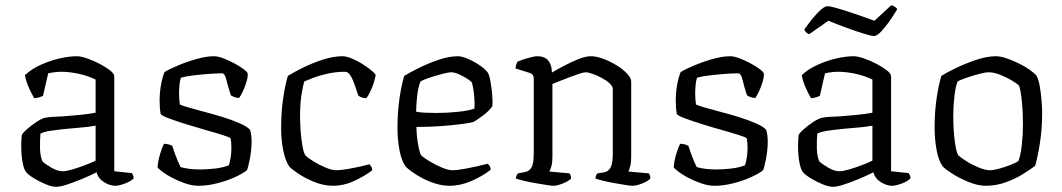

<svg xmlns="http://www.w3.org/2000/svg" viewBox="-20 -717 4100 741"><path d="M197 4Q180 4 155 -6.5Q130 -17 108.5 -30.5Q87 -44 80 -54Q72 -64 67 -91.5Q62 -119 62 -152Q62 -164 62.5 -174.5Q63 -185 64 -195Q65 -201 82 -216.5Q99 -232 121 -246.5Q143 -261 157 -263Q167 -265 184 -266Q201 -267 224 -268Q251 -270 287.5 -273.5Q324 -277 349 -282V-410Q318 -425 282.5 -432.5Q247 -440 218 -440Q205 -440 192 -438.5Q179 -437 166 -434L146 -347Q142 -345 133.5 -342Q125 -339 112 -338Q104 -352 93 -375Q82 -398 76 -427Q102 -451 137.5 -467Q173 -483 210 -491.5Q247 -500 277 -500Q291 -500 315 -492Q339 -484 363 -471.5Q387 -459 404 -446Q421 -433 421 -422V-56L489 -49Q491 -46 493.5 -40.5Q496 -35 496 -29Q487 -18 463 -9Q439 0 425 0Q404 0 381.5 -14Q359 -28 353 -52Q325 -38 294.5 -25.5Q264 -13 238 -4.5Q212 4 197 4ZM222 -56Q235 -56 259 -63Q283 -70 308 -79.5Q333 -89 349 -97V-232Q321 -227 295.5 -225Q270 -223 239 -220Q207 -217 177 -212.5Q147 -208 136 -201Q134 -176 134.5 -145Q135 -114 144 -94Q157 -82 180 -69Q203 -56 222 -56Z M746 0Q722 0 695.5 -9Q669 -18 645 -30.5Q621 -43 605.5 -55Q590 -67 588 -72Q590 -96 597.5 -121.5Q605 -147 613 -162Q623 -162 631.5 -159.5Q640 -157 645 -154Q650 -137 658.5 -114.5Q667 -92 677 -72Q710 -63 752 -63Q780 -63 810 -66.5Q840 -70 863 -79Q867 -89 870 -107.5Q873 -126 873 -144Q873 -153 872.5 -163Q872 -173 870 -183Q867 -187 840.5 -195.5Q814 -204 776.5 -214.5Q739 -225 700.5 -237Q662 -249 633.5 -259.5Q605 -270 600 -277Q596 -300 596 -328Q596 -361 601.5 -390.5Q607 -420 615 -439Q631 -449 665 -463.5Q699 -478 737.5 -489Q776 -500 806 -500Q821 -500 842 -492Q863 -484 884.5 -472.5Q906 -461 920.5 -450Q935 -439 936 -433Q937 -421 931.5 -402Q926 -383 917.5 -365Q909 -347 903 -339Q893 -339 884 -342.5Q875 -346 871 -349Q860 -382 854 -408Q848 -434 837 -434Q814 -434 782.5 -431.5Q751 -429 722.5 -425.5Q694 -422 678 -417Q674 -405 672.5 -387.5Q671 -370 671 -355Q671 -343 672 -332Q673 -321 674 -314Q678 -311 703 -303.5Q728 -296 764.5 -286.5Q801 -277 838.5 -265.5Q876 -254 905.5 -241Q935 -228 945 -216Q948 -207 949.5 -195Q951 -183 951 -172Q951 -139 944.5 -105Q938 -71 933 -60Q917 -47 886 -33Q855 -19 817.5 -9.5Q780 0 746 0Z M1266 0Q1229 0 1192.5 -15Q1156 -30 1129.5 -48Q1103 -66 1096 -75Q1081 -97 1073 -137Q1065 -177 1065 -223Q1065 -285 1073 -338.5Q1081 -392 1091 -424Q1113 -438 1148.5 -455.5Q1184 -473 1225 -486.5Q1266 -500 1302 -500Q1316 -500 1336 -492Q1356 -484 1375.5 -472Q1395 -460 1410 -448Q1425 -436 1430 -428Q1428 -415 1422.5 -397.5Q1417 -380 1409 -363.5Q1401 -347 1394 -338Q1384 -338 1376 -341Q1368 -344 1363 -348Q1357 -364 1350 -386Q1343 -408 1333.5 -424Q1324 -440 1312 -440Q1277 -440 1245.5 -433Q1214 -426 1190 -417Q1166 -408 1155 -403Q1149 -387 1143.5 -351.5Q1138 -316 1138 -268Q1138 -239 1140.5 -208Q1143 -177 1147.5 -152.5Q1152 -128 1158 -118Q1166 -109 1188.5 -95Q1211 -81 1236 -70.5Q1261 -60 1277 -60Q1294 -60 1320.5 -64.5Q1347 -69 1371.5 -74.5Q1396 -80 1406 -83Q1408 -80 1412 -75Q1416 -70 1417 -60Q1385 -36 1345.5 -18Q1306 0 1266 0Z M1715 0Q1687 0 1659 -9Q1631 -18 1607 -31Q1583 -44 1566.5 -56.5Q1550 -69 1545 -75Q1529 -98 1521.5 -138.5Q1514 -179 1514 -223Q1514 -285 1522 -338.5Q1530 -392 1540 -424Q1559 -436 1595 -454Q1631 -472 1672 -486Q1713 -500 1747 -500Q1763 -500 1787 -489.5Q1811 -479 1832 -464.5Q1853 -450 1861 -439Q1868 -430 1872.5 -405Q1877 -380 1879.5 -352.5Q1882 -325 1880 -307Q1867 -288 1843 -270.5Q1819 -253 1807 -246Q1797 -243 1763.5 -238.5Q1730 -234 1683.5 -230.5Q1637 -227 1587 -227Q1588 -191 1593.5 -160Q1599 -129 1605 -118Q1614 -109 1637 -95Q1660 -81 1685 -70.5Q1710 -60 1726 -60Q1743 -60 1770.5 -65Q1798 -70 1824.5 -76Q1851 -82 1862 -85Q1873 -77 1874 -62Q1842 -37 1799.5 -18.5Q1757 0 1715 0ZM1665 -281Q1706 -281 1748.5 -285.5Q1791 -290 1811 -298Q1812 -313 1811 -333Q1810 -353 1807 -371.5Q1804 -390 1801 -399Q1797 -404 1782.5 -413.5Q1768 -423 1751 -430.5Q1734 -438 1722 -438Q1711 -438 1686 -431.5Q1661 -425 1637 -417Q1613 -409 1603 -403Q1594 -382 1590 -347Q1586 -312 1586 -286Q1599 -283 1620.5 -282Q1642 -281 1665 -281Z M2117 0Q2109 0 2090 -3Q2071 -6 2047.5 -10Q2024 -14 2003 -19Q1982 -24 1971 -28Q1971 -35 1974 -40.5Q1977 -46 1979 -48L2006 -53Q2021 -55 2030.5 -69.5Q2040 -84 2040 -126V-413Q2040 -421 2036.5 -427Q2033 -433 2023 -436L1969 -453Q1971 -463 1972.5 -468Q1974 -473 1977 -479Q1993 -486 2017.5 -493Q2042 -500 2054 -500Q2082 -500 2096 -483Q2110 -466 2110 -437Q2132 -450 2159.5 -464.5Q2187 -479 2214 -489.5Q2241 -500 2260 -500Q2282 -500 2308.5 -490Q2335 -480 2359.5 -465Q2384 -450 2400 -433Q2416 -416 2416 -402V-110Q2416 -89 2412 -74.5Q2408 -60 2405 -55L2484 -48Q2490 -40 2490 -28Q2481 -18 2458.5 -9Q2436 0 2421 0Q2413 0 2394.5 -3Q2376 -6 2353 -10Q2330 -14 2309.5 -19Q2289 -24 2278 -28Q2278 -35 2280.5 -40Q2283 -45 2286 -48L2312 -52Q2328 -55 2336.5 -70.5Q2345 -86 2345 -126V-374Q2345 -384 2332.5 -395.5Q2320 -407 2302 -416.5Q2284 -426 2267 -432Q2250 -438 2240 -438Q2233 -438 2216 -432.5Q2199 -427 2178 -419Q2157 -411 2138.5 -403.5Q2120 -396 2112 -393V-111Q2112 -90 2108 -75.5Q2104 -61 2100 -55L2178 -48Q2184 -39 2184 -28Q2175 -18 2152.5 -9Q2130 0 2117 0Z M2738 0Q2714 0 2687.5 -9Q2661 -18 2637 -30.5Q2613 -43 2597.5 -55Q2582 -67 2580 -72Q2582 -96 2589.5 -121.5Q2597 -147 2605 -162Q2615 -162 2623.5 -159.5Q2632 -157 2637 -154Q2642 -137 2650.5 -114.5Q2659 -92 2669 -72Q2702 -63 2744 -63Q2772 -63 2802 -66.5Q2832 -70 2855 -79Q2859 -89 2862 -107.5Q2865 -126 2865 -144Q2865 -153 2864.5 -163Q2864 -173 2862 -183Q2859 -187 2832.5 -195.5Q2806 -204 2768.5 -214.5Q2731 -225 2692.5 -237Q2654 -249 2625.5 -259.5Q2597 -270 2592 -277Q2588 -300 2588 -328Q2588 -361 2593.5 -390.5Q2599 -420 2607 -439Q2623 -449 2657 -463.5Q2691 -478 2729.5 -489Q2768 -500 2798 -500Q2813 -500 2834 -492Q2855 -484 2876.5 -472.5Q2898 -461 2912.5 -450Q2927 -439 2928 -433Q2929 -421 2923.5 -402Q2918 -383 2909.5 -365Q2901 -347 2895 -339Q2885 -339 2876 -342.5Q2867 -346 2863 -349Q2852 -382 2846 -408Q2840 -434 2829 -434Q2806 -434 2774.5 -431.5Q2743 -429 2714.5 -425.5Q2686 -422 2670 -417Q2666 -405 2664.5 -387.5Q2663 -370 2663 -355Q2663 -343 2664 -332Q2665 -321 2666 -314Q2670 -311 2695 -303.5Q2720 -296 2756.5 -286.5Q2793 -277 2830.5 -265.5Q2868 -254 2897.5 -241Q2927 -228 2937 -216Q2940 -207 2941.5 -195Q2943 -183 2943 -172Q2943 -139 2936.5 -105Q2930 -71 2925 -60Q2909 -47 2878 -33Q2847 -19 2809.5 -9.5Q2772 0 2738 0Z M3195 4Q3178 4 3153 -6.5Q3128 -17 3106.5 -30.5Q3085 -44 3078 -54Q3070 -64 3065 -91.5Q3060 -119 3060 -152Q3060 -164 3060.5 -174.5Q3061 -185 3062 -195Q3063 -201 3080 -216.5Q3097 -232 3119 -246.5Q3141 -261 3155 -263Q3165 -265 3182 -266Q3199 -267 3222 -268Q3249 -270 3285.5 -273.5Q3322 -277 3347 -282V-410Q3316 -425 3280.5 -432.5Q3245 -440 3216 -440Q3203 -440 3190 -438.5Q3177 -437 3164 -434L3144 -347Q3140 -345 3131.5 -342Q3123 -339 3110 -338Q3102 -352 3091 -375Q3080 -398 3074 -427Q3100 -451 3135.5 -467Q3171 -483 3208 -491.5Q3245 -500 3275 -500Q3289 -500 3313 -492Q3337 -484 3361 -471.5Q3385 -459 3402 -446Q3419 -433 3419 -422V-56L3487 -49Q3489 -46 3491.5 -40.5Q3494 -35 3494 -29Q3485 -18 3461 -9Q3437 0 3423 0Q3402 0 3379.5 -14Q3357 -28 3351 -52Q3323 -38 3292.5 -25.5Q3262 -13 3236 -4.5Q3210 4 3195 4ZM3220 -56Q3233 -56 3257 -63Q3281 -70 3306 -79.5Q3331 -89 3347 -97V-232Q3319 -227 3293.5 -225Q3268 -223 3237 -220Q3205 -217 3175 -212.5Q3145 -208 3134 -201Q3132 -176 3132.5 -145Q3133 -114 3142 -94Q3155 -82 3178 -69Q3201 -56 3220 -56ZM3353 -578Q3343 -578 3312.5 -587.5Q3282 -597 3245 -610.5Q3208 -624 3177 -637L3103 -585Q3098 -587 3092.5 -591Q3087 -595 3084 -603Q3097 -622 3114 -643Q3131 -664 3147 -678.5Q3163 -693 3174 -693Q3185 -693 3215.5 -684Q3246 -675 3284 -662Q3322 -649 3355 -637L3420 -697Q3428 -695 3434 -690.5Q3440 -686 3443 -682Q3430 -660 3413 -635.5Q3396 -611 3380 -594.5Q3364 -578 3353 -578Z M3785 0Q3754 0 3718.5 -14.5Q3683 -29 3655.5 -46.5Q3628 -64 3618 -75Q3602 -97 3594.5 -139Q3587 -181 3587 -225Q3587 -286 3595 -339Q3603 -392 3613 -424Q3633 -437 3669.5 -454.5Q3706 -472 3747.5 -486Q3789 -500 3824 -500Q3841 -500 3864.5 -492Q3888 -484 3911.5 -472.5Q3935 -461 3953.5 -448Q3972 -435 3980 -425Q3988 -411 3992.5 -386Q3997 -361 3999.5 -332.5Q4002 -304 4002 -278Q4002 -220 3993.5 -165.5Q3985 -111 3975 -77Q3958 -64 3928.5 -45.5Q3899 -27 3861.5 -13.5Q3824 0 3785 0ZM3801 -60Q3815 -60 3838 -66.5Q3861 -73 3882 -81.5Q3903 -90 3910 -95Q3919 -116 3923.5 -156.5Q3928 -197 3928 -237Q3928 -284 3923.5 -327.5Q3919 -371 3913 -386Q3907 -393 3886.5 -405.5Q3866 -418 3841 -428Q3816 -438 3796 -438Q3782 -438 3758 -431.5Q3734 -425 3710.5 -417Q3687 -409 3676 -403Q3668 -385 3663.5 -346Q3659 -307 3659 -271Q3659 -219 3664.5 -175Q3670 -131 3678 -118Q3686 -110 3708 -96Q3730 -82 3756 -71Q3782 -60 3801 -60Z"/></svg>

Font: Texturina ExtraLight
Style: Regular
Weight: 200
Designer: Guillermo Torres Carreño
Foundry: Omnibus-Type
Version: Version 1.002; ttfautohint (v1.8.3)